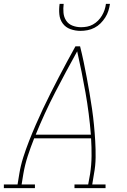

<svg xmlns="http://www.w3.org/2000/svg" viewBox="-38 -975 658 995"><path d="M-18 0V-19H53L62 -74Q69 -117 82.5 -159.5Q96 -202 112.5 -244Q129 -286 147 -327.5Q165 -369 184.5 -410.5Q204 -452 224.5 -492.5Q245 -533 266 -573.5Q287 -614 309 -654.5Q331 -695 353 -735H377Q387 -695 395.5 -654.5Q404 -614 411.5 -573.5Q419 -533 426 -492.5Q433 -452 439 -410.5Q445 -369 449 -327.5Q453 -286 455.5 -244Q458 -202 457.5 -159Q457 -116 449 -74L440 -19H509V0H348V-19H419L429 -74Q436 -120 436.5 -166.5Q437 -213 434 -258H139Q121 -213 106 -167Q91 -121 83 -74L74 -19H143V0ZM433 -277Q424 -388 405 -495.5Q386 -603 362 -709Q303 -603 247.5 -495.5Q192 -388 147 -277ZM379 -815Q352 -815 327 -824Q302 -833 287 -853.5Q272 -874 269.5 -901Q267 -928 271 -955H292Q289 -932 291 -909Q293 -886 305 -868Q317 -850 338 -842Q359 -834 382 -834Q398 -834 413.5 -837Q429 -840 443.5 -848Q458 -856 470 -868Q482 -880 490.5 -894.5Q499 -909 504 -924Q509 -939 511 -955H532Q529 -936 523.5 -918.5Q518 -901 507.5 -884.5Q497 -868 483 -854Q469 -840 451.5 -831Q434 -822 415.5 -818.5Q397 -815 379 -815Z"/></svg>

Font: Iosevka Curly Slab ThExObl
Style: Regular
Weight: 100
Width: 7
Italic angle: -9°
Monospace: yes
Designer: Belleve Invis
Foundry: Belleve Invis
Version: Version 11.1.0; ttfautohint (v1.8.3)